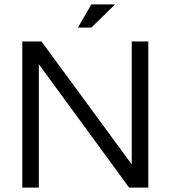

<svg xmlns="http://www.w3.org/2000/svg" viewBox="-20 -850 773 870"><path d="M81 0V-662H168L577 -105V-662H652V0H565L156 -559V0ZM333 -725 394 -830H501L394 -725Z"/></svg>

Font: Questrial
Style: Regular
Weight: 400
Designer: Joe Prince, Laura Meseguer
Foundry: Joe Prince, Laura Meseguer
Version: Version 2.000; ttfautohint (v1.8.3)